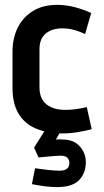

<svg xmlns="http://www.w3.org/2000/svg" viewBox="-20 -532 425 783"><path d="M232 -5H166L119 70L137 110Q158 108 175 106.5Q192 105 205 104Q218 103 228 103Q247 103 255 111.5Q263 120 263 134Q263 142 259 149Q255 156 246.5 160Q238 164 224 164Q204 164 180.5 161.5Q157 159 140.5 156.5Q124 154 123 154L110 219Q111 219 126.5 222Q142 225 166 228Q190 231 213 231Q275 231 302.5 202.5Q330 174 330 129Q330 93 305.5 65Q281 37 235 37Q232 37 227 36.5Q222 36 208 37ZM327 -393 352 -479Q321 -493 288 -502Q255 -511 222 -512Q160 -514 117.5 -489Q75 -464 53 -420.5Q31 -377 31 -320V-174Q31 -110 55 -69.5Q79 -29 122.5 -9.5Q166 10 223 12Q257 13 290 8Q323 3 354 -5L334 -95Q334 -95 326.5 -93.5Q319 -92 306 -89.5Q293 -87 277 -85.5Q261 -84 245 -84Q222 -84 203 -89.5Q184 -95 170 -106Q156 -117 148.5 -134.5Q141 -152 141 -175V-332Q141 -363 154.5 -382Q168 -401 191.5 -409.5Q215 -418 244 -416Q266 -415 287.5 -408.5Q309 -402 327 -393Z"/></svg>

Font: Advent Pro
Style: Bold
Weight: 700
Designer: VivaRado, Andreas Kalpakidis
Foundry: VivaRado, Andreas Kalpakidis
Version: Version 3.000